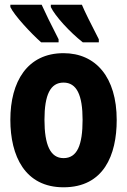

<svg xmlns="http://www.w3.org/2000/svg" viewBox="-20 -786 540 816"><path d="M332 -606H400V-619C366 -685 339 -739 328 -766H196V-756C214 -718 276 -650 332 -606ZM155 -606H229V-619C195 -685 171 -735 157 -766H24V-756C41 -720 113 -643 155 -606ZM250 10C421 10 476 -127 476 -276C476 -458 387 -560 250 -560C96 -560 24 -439 24 -277C24 -123 86 10 250 10ZM250 -114C194 -114 169 -170 169 -277C169 -383 194 -435 250 -435C306 -435 331 -382 331 -277C331 -169 308 -114 250 -114Z"/></svg>

Font: Noto Sans Mono ExtraCondensed ExtraBold
Style: Regular
Weight: 800
Width: 2
Designer: Monotype Design Team
Foundry: Monotype Imaging Inc.
Version: Version 2.014